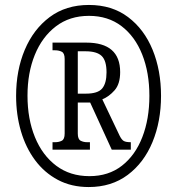

<svg xmlns="http://www.w3.org/2000/svg" viewBox="-20 -745 715 775"><path d="M338 10Q268 10 213.5 -19Q159 -48 121.5 -98.5Q84 -149 64.5 -215.5Q45 -282 45 -358Q45 -461 80 -544Q115 -627 180.5 -676Q246 -725 339 -725Q432 -725 497 -676Q562 -627 596 -544Q630 -461 630 -358Q630 -255 595.5 -171.5Q561 -88 495.5 -39Q430 10 338 10ZM341 -34Q418 -34 472 -76Q526 -118 554.5 -191.5Q583 -265 583 -358Q583 -452 554 -525Q525 -598 470.5 -639.5Q416 -681 339 -681Q261 -681 205.5 -638.5Q150 -596 120.5 -523.5Q91 -451 91 -359Q91 -265 121 -191.5Q151 -118 207 -76Q263 -34 341 -34ZM192 -141V-171H202Q218 -171 229.5 -177Q241 -183 241 -206V-507Q241 -530 229.5 -536Q218 -542 202 -542H192V-573H328Q465 -573 465 -454Q465 -406 442.5 -380.5Q420 -355 393 -344L463 -197Q471 -181 479.5 -176Q488 -171 508 -171V-141H431L344 -331H294V-206Q294 -183 305.5 -177Q317 -171 332 -171H343V-141ZM327 -367Q375 -367 392.5 -388Q410 -409 410 -453Q410 -500 390.5 -519Q371 -538 325 -538H294V-367Z"/></svg>

Font: Noto Serif Lao ExtraCondensed Medium
Style: Regular
Weight: 500
Width: 2
Designer: Monotype Design Team
Foundry: Monotype Imaging Inc.
Version: Version 2.003; ttfautohint (v1.8.4.7-5d5b)